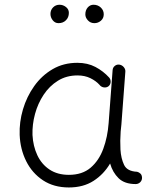

<svg xmlns="http://www.w3.org/2000/svg" viewBox="-20 -786 679 825"><path d="M275.9 -34.7Q333.5 -34.7 369.4 -65.4Q405.3 -96.2 423.8 -146.7Q442.4 -197.3 446.8 -257.3L463.9 -484.9Q464.8 -496.1 473.4 -502.9Q481.9 -509.8 492.7 -508.3Q503.9 -506.8 511.7 -497.8Q519.5 -488.8 518.6 -478L501.5 -250Q500.5 -235.4 498.5 -221.2Q497.1 -201.7 496.8 -181.4Q496.6 -161.1 497.6 -143.1Q500 -105 513.2 -77.4Q526.4 -49.8 569.3 -47.9Q577.1 -45.9 583.5 -40Q589.8 -34.2 590.3 -22Q590.3 -10.7 582.3 -2.9Q574.2 4.9 563 4.9Q515.1 4.9 489.5 -20.3Q463.9 -45.4 453.1 -83.5Q425.8 -37.1 381.8 -8.8Q337.9 19.5 275.9 19.5Q211.4 19.5 164.8 -11.2Q118.2 -42 92.5 -93.5Q66.9 -145 64.5 -206.5Q62.5 -261.2 78.6 -315.9Q94.7 -370.6 127 -416Q159.2 -461.4 206.1 -488.8Q252.9 -516.1 312.5 -516.1Q356.4 -516.1 390.1 -498.3Q423.8 -480.5 449.2 -452.6Q456.5 -443.8 455.3 -432.6Q454.1 -421.4 445.8 -415Q437 -408.7 425.5 -410.6Q414.1 -412.6 407.2 -421.9Q392.1 -438.5 368.2 -450.2Q344.2 -461.9 313 -461.9Q265.6 -461.9 229 -439.2Q192.4 -416.5 167.5 -378.9Q142.6 -341.3 130.4 -296.1Q118.2 -251 119.6 -206.1Q122.1 -158.2 140.4 -119.1Q158.7 -80.1 192.9 -57.4Q227.1 -34.7 275.9 -34.7ZM425.8 -724.6Q425.8 -707.5 413.6 -697Q401.4 -686.5 385.7 -686.5Q368.7 -686.5 357.7 -698.5Q346.7 -710.4 346.7 -724.1Q346.7 -742.2 356.9 -753.9Q367.2 -765.6 381.8 -765.6Q400.4 -765.6 413.1 -753.7Q425.8 -741.7 425.8 -724.6ZM275.9 -731Q275.9 -711.4 263.4 -699Q251 -686.5 231.4 -686.5Q216.3 -686.5 206.5 -699Q196.8 -711.4 196.8 -726.1Q196.8 -742.7 208 -754.2Q219.2 -765.6 235.8 -765.6Q251 -765.6 263.4 -755.9Q275.9 -746.1 275.9 -731Z"/></svg>

Font: Mikhak-FD Light
Style: Regular
Weight: 300
Designer: Amin Abedi
Version: Version 3.2